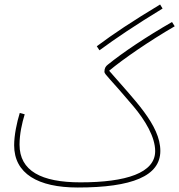

<svg xmlns="http://www.w3.org/2000/svg" viewBox="-20 -814 798 855"><path d="M423 -590C498 -645 578 -699 704 -776L693 -794C567 -718 486 -664 411 -608ZM326 21C568 21 694 -30 694 -142C694 -258 577 -370 466 -499C528 -551 646 -632 758 -697L746 -716C631 -650 528 -581 460 -526C451 -519 445 -511 445 -494C445 -483 470 -464 573 -342C627 -278 671 -204 671 -141C671 -44 542 -2 338 -2C164 -2 67 -53 67 -170C67 -217 78 -266 90 -305L68 -311C55 -269 43 -212 43 -167C43 -41 149 21 326 21Z"/></svg>

Font: Noto Sans Arabic UI Cn Th
Style: Regular
Weight: 100
Width: 3
Designer: Monotype Design Team, Nadine Chahine and Nizar Qandah
Foundry: Monotype Imaging Inc.
Version: Version 2.010